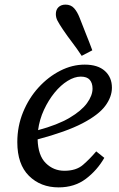

<svg xmlns="http://www.w3.org/2000/svg" viewBox="-20 -800 517 832"><path d="M330 -468Q303 -468 273 -449.5Q243 -431 216.5 -398.5Q190 -366 170.5 -324Q151 -282 145 -236Q230 -259 281.5 -289.5Q333 -320 357 -353Q381 -386 381 -416Q381 -440 369 -454Q357 -468 330 -468ZM234 12Q156 12 105.5 -38Q55 -88 55 -184Q55 -253 80 -314Q105 -375 147 -421Q189 -467 241 -493.5Q293 -520 347 -520Q404 -520 434.5 -492.5Q465 -465 465 -420Q465 -380 436 -341Q407 -302 337 -265.5Q267 -229 143 -196Q145 -126 178.5 -93Q212 -60 259 -60Q310 -60 339.5 -85.5Q369 -111 397 -144L432 -116Q401 -62 352 -25Q303 12 234 12ZM380 -582 334 -558Q313 -590 293 -616Q273 -642 252 -673Q236 -697 229 -710.5Q222 -724 222 -739Q222 -758 233.5 -769Q245 -780 264 -780Q287 -780 301 -764.5Q315 -749 325 -723Q339 -686 352.5 -653Q366 -620 380 -582Z"/></svg>

Font: Source Serif 4 Caption
Style: Italic
Weight: 400
Italic angle: -12°
Designer: Frank Grießhammer
Foundry: Adobe Systems Incorporated
Version: Version 4.004;hotconv 1.0.117;makeotfexe 2.5.65602